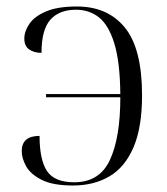

<svg xmlns="http://www.w3.org/2000/svg" viewBox="-20 -564 515 592"><path d="M205 8Q143 8 108.5 -9.5Q74 -27 60.5 -51.5Q47 -76 47 -98Q47 -145 102 -145Q102 -71 125 -36.5Q148 -2 209 -2Q287 -2 319 -71Q351 -140 351 -264H122V-274H351Q350 -373 332.5 -430Q315 -487 285 -510.5Q255 -534 214 -534Q163 -534 135.5 -503.5Q108 -473 108 -401Q85 -401 70 -411.5Q55 -422 55 -445Q55 -468 71 -491Q87 -514 122.5 -529Q158 -544 217 -544Q312 -544 365 -479Q418 -414 418 -270Q418 -171 391.5 -109.5Q365 -48 317 -20Q269 8 205 8Z"/></svg>

Font: Noto Serif Display Light
Style: Regular
Weight: 300
Designer: Monotype Design Team
Foundry: Monotype Imaging Inc.
Version: Version 2.009